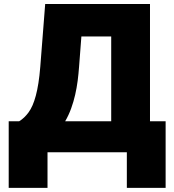

<svg xmlns="http://www.w3.org/2000/svg" viewBox="-20 -747 852 942"><path d="M22.7 174.7V-152H73.9Q99.4 -167.3 120.4 -196Q130.7 -210.2 139.6 -230.3Q148.4 -250.4 155.7 -277.5Q163 -304.7 168.5 -339.7Q174 -374.6 177.6 -419L201.7 -727.3H715.9V-152H792.6V174.7H602.3V0H213.1V174.7ZM299.7 -152H525.6V-568.2H379.3L367.9 -419Q365.4 -384.9 361 -350.3Q356.5 -315.7 348.7 -281.6Q340.9 -247.5 329 -214.7Q317.1 -181.8 299.7 -152Z"/></svg>

Font: Inter P Black
Style: Regular
Weight: 900
Designer: Rasmus Andersson
Foundry: rsms
Version: Version 3.018;git-588b23468